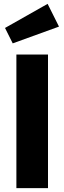

<svg xmlns="http://www.w3.org/2000/svg" viewBox="-20 -976 333 996"><path d="M229 0H65V-693H229ZM286 -838 46 -751 6 -831 227 -956Z"/></svg>

Font: Fira Sans BGR
Style: Bold
Weight: 700
Designer: bBox Type GmbH & Carrois Corporate GbR & Edenspiekermann AG
Foundry: bBox Type GmbH & Carrois Corporate GbR & Edenspiekermann AG
Version: Version 4.301